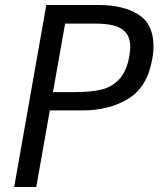

<svg xmlns="http://www.w3.org/2000/svg" viewBox="-20 -745 640 765"><path d="M164.5 -725H373Q472 -725 531.8 -687Q591.5 -649 591.5 -561Q591.5 -535.5 586.5 -509Q567 -398 491 -351.5Q415 -305 308 -305H178.5L124.5 0H36.5ZM495.5 -522Q499 -545 499 -557Q499 -595 480.8 -615.8Q462.5 -636.5 431.8 -643.8Q401 -651 357 -651H239.5L191 -378H278.5Q341 -378 383 -387.8Q425 -397.5 454.8 -429Q484.5 -460.5 495.5 -522Z"/></svg>

Font: JuliaMono Italic
Style: Regular
Weight: 400
Italic angle: -9°
Monospace: yes
Designer: cormullion
Foundry: corm
Version: Version 0.049; ttfautohint (v1.8.4)